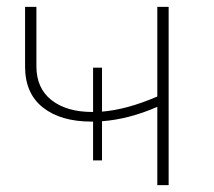

<svg xmlns="http://www.w3.org/2000/svg" viewBox="-20 -539 624 559"><path d="M471 -519V0H438V-228Q356 -192 277 -186V-72H251V-185H246Q157 -185 105 -226Q53 -267 53 -345V-519H86V-346Q86 -282 130 -247.5Q174 -213 249 -213H251V-342H277V-214Q350 -220 438 -258V-519Z"/></svg>

Font: Montserrat Alternates ExLight
Style: Regular
Weight: 275
Designer: Julieta Ulanovsky
Foundry: Julieta Ulanovsky
Version: Version 7.200